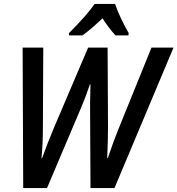

<svg xmlns="http://www.w3.org/2000/svg" viewBox="-20 -956 902 976"><path d="M95 -714H200L198 -303Q198 -227 191 -152H194Q223 -233 254 -306L428 -714H527L529 -311Q529 -246 525 -152H528Q557 -239 585 -307L750 -714H862L562 0H440L438 -400V-435Q438 -467 440 -527H437Q413 -456 392 -408L219 0H98ZM331 -788Q423 -880 461 -936H565Q575 -905 595 -862.5Q615 -820 634 -788L633 -776H567Q533 -813 501 -863Q445 -809 399 -776H330Z"/></svg>

Font: Noto Sans UI NarrowMedium
Style: Italic
Weight: 500
Width: 4
Italic angle: -12°
Designer: Monotype Design Team
Foundry: Monotype Imaging Inc.
Version: Version 1.001